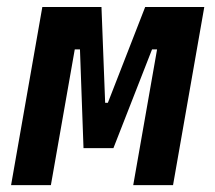

<svg xmlns="http://www.w3.org/2000/svg" viewBox="-20 -538 626 558"><path d="M12.2 0H127.9L197.3 -394.5H212.4L222.7 -107.4H309.6L421.9 -394.5H436.5L367.2 0H482.9L573.7 -517.6H401.9L293.5 -239.3H285.6L274.9 -517.6H103Z"/></svg>

Font: Cascadia Mono SemiBold
Style: Italic
Weight: 600
Italic angle: -10°
Monospace: yes
Designer: Aaron Bell
Foundry: Saja Typeworks
Version: Version 2404.023